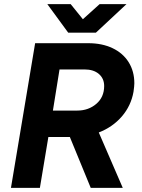

<svg xmlns="http://www.w3.org/2000/svg" viewBox="-20 -909 686 929"><path d="M150 -700H407Q474 -700 524.5 -676Q575 -652 602.5 -608Q630 -564 630 -506Q630 -493 626 -465Q614 -397 569.5 -345.5Q525 -294 458 -268L574 0H419L318 -246H214L173 0H33ZM354 -374Q408 -374 446 -406.5Q484 -439 484 -493Q484 -529 458.5 -551Q433 -573 389 -573H268L236 -374ZM209 -889H322L381 -816L462 -889H592L444 -751H310Z"/></svg>

Font: Oak Sans
Style: Bold Italic
Weight: 700
Italic angle: -9.5°
Foundry: Erik Kennedy, Walven
Version: Version 1.000